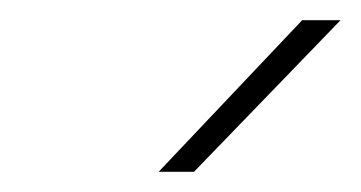

<svg xmlns="http://www.w3.org/2000/svg" viewBox="-20 -720 357 190"><path d="M137 -550 279 -700H317L172 -550Z"/></svg>

Font: Fivo Sans Thin
Style: Regular
Weight: 250
Foundry: Alexander Slobzheninov
Version: 1.0